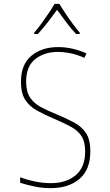

<svg xmlns="http://www.w3.org/2000/svg" viewBox="-20 -969 570 999"><path d="M243 10Q201 10 160 1.5Q119 -7 85 -18V-47Q118 -34 161 -25Q204 -16 244 -16Q325 -16 374 -57.5Q423 -99 423 -181Q423 -232 404 -261Q385 -290 348 -310Q311 -330 257 -353Q209 -373 171 -394.5Q133 -416 111 -450Q89 -484 89 -542Q89 -634 143.5 -679Q198 -724 282 -724Q357 -724 430 -691L419 -668Q379 -686 344 -692.5Q309 -699 283 -699Q211 -699 163.5 -661.5Q116 -624 116 -545Q116 -492 136.5 -461.5Q157 -431 192.5 -412Q228 -393 270 -376Q326 -353 366.5 -331Q407 -309 428.5 -275Q450 -241 450 -182Q450 -86 393.5 -38Q337 10 243 10ZM158 -799Q174 -817 194 -844.5Q214 -872 233 -900Q252 -928 264 -949H289Q302 -927 321 -898.5Q340 -870 360.5 -842.5Q381 -815 395 -799V-792H376Q350 -819 324 -854Q298 -889 277 -918Q257 -890 229.5 -854.5Q202 -819 177 -792H158Z"/></svg>

Font: Noto Sans Mono Condensed Thin
Style: Regular
Weight: 100
Width: 3
Designer: Monotype Design Team
Foundry: Monotype Imaging Inc.
Version: Version 2.014; ttfautohint (v1.8.4.7-5d5b)